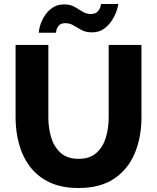

<svg xmlns="http://www.w3.org/2000/svg" viewBox="-20 -935 787 961"><path d="M373 6Q288 6 228 -22.5Q168 -51 130.5 -100.5Q93 -150 75.5 -213.5Q58 -277 58 -347V-710H222V-347Q222 -293 236.5 -246Q251 -199 284 -169.5Q317 -140 373 -140Q430 -140 463 -170Q496 -200 510 -247Q524 -294 524 -347V-710H688V-347Q688 -249 655 -169Q622 -89 552.5 -41.5Q483 6 373 6ZM440 -773Q410 -773 388.5 -784.5Q367 -796 348.5 -807.5Q330 -819 307 -819Q285 -819 275 -807.5Q265 -796 262.5 -784.5Q260 -773 260 -771H174Q174 -783 180.5 -806Q187 -829 202 -853.5Q217 -878 241.5 -895.5Q266 -913 301 -913Q332 -913 353 -901Q374 -889 392.5 -877Q411 -865 434 -865Q457 -865 468 -876.5Q479 -888 482.5 -900.5Q486 -913 486 -915H572Q572 -907 565 -884.5Q558 -862 542.5 -836.5Q527 -811 502 -792Q477 -773 440 -773Z"/></svg>

Font: Raleway ExtraBold
Style: Regular
Weight: 800
Designer: Matt McInerney, Pablo Impallari, Rodrigo Fuenzalida
Foundry: Matt McInerney, Pablo Impallari, Rodrigo Fuenzalida
Version: Version 4.026